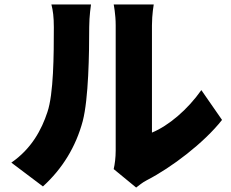

<svg xmlns="http://www.w3.org/2000/svg" viewBox="-20 -783 1040 863"><path d="M173 55C260 -24 321 -123 352 -239C378 -340 381 -539 381 -662C381 -710 389 -763 389 -763H211C218 -736 222 -707 222 -660C222 -535 221 -361 193 -279C167 -200 122 -115 31 -52ZM592 60C606 50 617 39 640 27C751 -30 897 -141 978 -244L885 -378C823 -290 738 -218 663 -187V-669C663 -718 671 -763 671 -763H491C491 -763 500 -719 500 -670V-106C500 -75 496 -44 491 -23Z"/></svg>

Font: Noto Sans CJK Black
Style: Bold
Weight: 900
Designer: Ryoko NISHIZUKA (kana & ideographs); Paul D. Hunt (Latin, Greek & Cyrillic); Wenlong ZHANG (bopomofo); Sandoll Communica
Foundry: Adobe Systems Incorporated
Version: Version 1.000;PS 1;hotconv 1.0.78;makeotf.lib2.5.61930